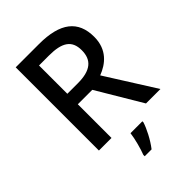

<svg xmlns="http://www.w3.org/2000/svg" viewBox="-266 -829 1165 1165"><g transform="rotate(-45 316.5 -246.5)"><path d="M295 -714H95V0H203V-289H327L499 0H623L423 -317C494 -344 563 -398 563 -508C563 -646 477 -714 295 -714ZM288 -622C400 -622 452 -589 452 -504C452 -421 404 -379 293 -379H203V-622ZM407 70V61H305C300 104 281 174 267 209V221H326C362 175 395 109 407 70Z"/></g></svg>

Font: Noto Sans Bamum Medium
Style: Regular
Weight: 500
Designer: Monotype Design Team
Foundry: Monotype Imaging Inc.
Version: Version 2.002